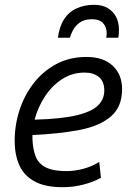

<svg xmlns="http://www.w3.org/2000/svg" viewBox="-20 -767 544 799"><path d="M241 12Q167 12 123 -12.5Q79 -37 60 -80.5Q41 -124 41 -181Q41 -246 61 -308Q81 -370 119.5 -420Q158 -470 213.5 -500Q269 -530 340 -530Q410 -530 449 -493.5Q488 -457 488 -396Q488 -322 441 -282Q394 -242 310 -226Q226 -210 115 -205Q115 -201 115 -196.5Q115 -192 115 -188Q117 -144 129 -114.5Q141 -85 171.5 -70Q202 -55 256 -55Q291 -55 326.5 -64.5Q362 -74 393 -93L400 -27Q367 -9 325.5 1.5Q284 12 241 12ZM124 -269Q235 -272 298 -287Q361 -302 387.5 -328Q414 -354 414 -390Q414 -428 391.5 -446.5Q369 -465 332 -465Q281 -465 239 -438Q197 -411 167.5 -366.5Q138 -322 124 -269ZM221 -610Q227 -657 247 -687.5Q267 -718 299.5 -732.5Q332 -747 372 -747Q405 -747 428 -733.5Q451 -720 463 -697Q475 -674 475 -643Q475 -636 474.5 -627.5Q474 -619 472 -610H422Q423 -615 423.5 -619.5Q424 -624 424 -628Q424 -655 408.5 -671Q393 -687 363 -687Q330 -687 311 -672.5Q292 -658 283 -640Q274 -622 271 -610Z"/></svg>

Font: Ubuntu Sans
Style: Italic
Weight: 400
Italic angle: -13.5°
Designer: Dalton Maag Ltd
Foundry: Dalton Maag Ltd
Version: Version 1.006